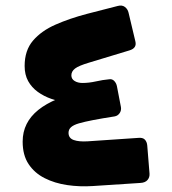

<svg xmlns="http://www.w3.org/2000/svg" viewBox="-20 -644 608 678"><path d="M307 13Q261 16 217 9.5Q173 3 137.5 -15Q102 -33 81 -64.5Q60 -96 60 -144Q60 -178 74 -206Q88 -234 115.5 -256Q143 -278 182 -294Q221 -310 270 -319V-280Q244 -279 215.5 -282.5Q187 -286 161 -295Q135 -304 113.5 -319.5Q92 -335 79.5 -357.5Q67 -380 67 -411Q67 -466 96.5 -500.5Q126 -535 176 -557Q226 -579 287 -595L396 -623Q411 -627 421 -619.5Q431 -612 434 -599L458 -498Q464 -474 437 -466L295 -423Q258 -412 245 -402Q232 -392 232 -378Q232 -365 243.5 -358Q255 -351 271 -351Q294 -351 318.5 -356.5Q343 -362 365 -364Q376 -366 383.5 -358Q391 -350 393 -339L407 -266Q409 -254 402.5 -244.5Q396 -235 385 -233Q340 -226 309 -220Q278 -214 259 -208.5Q240 -203 231 -195Q222 -187 222 -175Q222 -156 240.5 -149.5Q259 -143 290 -145L467 -157Q484 -159 491.5 -151Q499 -143 500 -130L508 -31Q509 -18 501 -8.5Q493 1 476 2Z"/></svg>

Font: Rubik Black
Style: Italic
Weight: 900
Italic angle: -12°
Designer: Hubert and Fischer
Foundry: Hubert and Fischer
Version: Version 2.300;gftools[0.9.30]